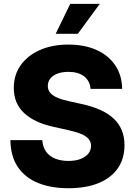

<svg xmlns="http://www.w3.org/2000/svg" viewBox="-20 -970 703 1000"><path d="M336.9 10.3Q244.1 10.3 176.5 -17.8Q108.9 -45.9 72 -101.6Q35.2 -157.2 34.2 -240.2H200.2Q202.6 -205.1 219.5 -180.9Q236.3 -156.7 266.4 -144.3Q296.4 -131.8 336.4 -131.8Q372.6 -131.8 398.9 -141.8Q425.3 -151.9 439.7 -169.4Q454.1 -187 454.1 -210.4Q454.1 -231.4 441.4 -246.3Q428.7 -261.2 402.1 -272.5Q375.5 -283.7 334 -292.5L257.8 -309.6Q159.7 -331.1 105.7 -381.1Q51.8 -431.2 51.8 -512.2Q51.8 -580.1 88.1 -630.9Q124.5 -681.6 188.5 -709.7Q252.4 -737.8 335.9 -737.8Q421.4 -737.8 483.9 -709.2Q546.4 -680.7 580.8 -628.9Q615.2 -577.1 616.2 -507.3H451.7Q448.2 -548.8 418.2 -572.3Q388.2 -595.7 336.4 -595.7Q302.7 -595.7 278.6 -586.4Q254.4 -577.1 241.7 -560.5Q229 -543.9 229 -522.9Q229 -501.5 241.9 -486.3Q254.9 -471.2 279.8 -460.7Q304.7 -450.2 339.8 -442.9L403.3 -428.7Q458.5 -417 500.7 -398.2Q543 -379.4 571.3 -353Q599.6 -326.7 614 -292Q628.4 -257.3 628.4 -214.4Q628.4 -144 593.8 -93.8Q559.1 -43.5 493.9 -16.6Q428.7 10.3 336.9 10.3ZM270 -793.9 345.7 -949.7H499.5L385.3 -793.9Z"/></svg>

Font: Inter 20pt ExtraBold
Style: Regular
Weight: 800
Version: Version 4.001;git-66647c0bb